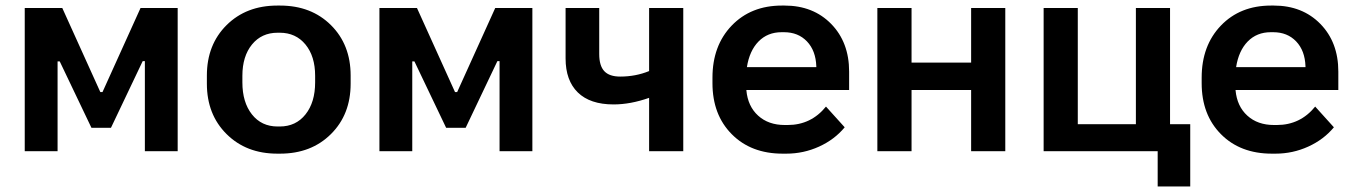

<svg xmlns="http://www.w3.org/2000/svg" viewBox="-20 -549 4911 697"><path d="M69.8 0V-520H206.1L344.2 -214.8H352.1L490.2 -520H625V0H505.9V-327.1H498L382.8 -85H312L196.8 -326.2H189V0Z M986.8 8.8Q874 8.8 802.5 -62.3Q731 -133.3 731 -245.1V-274.9Q731 -386.7 802.5 -457.8Q874 -528.8 986.8 -528.8H996.6Q1109.9 -528.8 1181.4 -457.8Q1252.9 -386.7 1252.9 -274.9V-245.1Q1252.9 -133.3 1181.4 -62.3Q1109.9 8.8 996.6 8.8ZM987.8 -89.8H995.6Q1054.2 -89.8 1089.1 -133.8Q1124 -177.7 1124 -250V-273.9Q1124 -344.7 1088.9 -387.5Q1053.7 -430.2 995.6 -430.2H987.8Q929.7 -430.2 894.8 -387.5Q859.9 -344.7 859.9 -273.9V-250Q859.9 -177.7 894.5 -133.8Q929.2 -89.8 987.8 -89.8Z M1357.4 0V-520H1493.7L1631.8 -214.8H1639.6L1777.8 -520H1912.6V0H1793.5V-327.1H1785.6L1670.4 -85H1599.6L1484.4 -326.2H1476.6V0Z M2336.4 0V-193.8Q2268.6 -169.9 2207.5 -169.9Q2122.1 -169.9 2077.6 -213.4Q2033.2 -256.8 2033.2 -336.9V-520H2155.3V-353Q2155.3 -310.5 2173.6 -290.8Q2191.9 -271 2231.4 -271Q2287.6 -271 2336.4 -291V-520H2460.4V0Z M2821.3 8.8Q2706.5 8.8 2636.5 -61.8Q2566.4 -132.3 2566.4 -247.1V-267.1Q2566.4 -383.3 2636.2 -456.1Q2706.1 -528.8 2818.4 -528.8H2828.1Q2932.1 -528.8 2997.3 -462.2Q3062.5 -395.5 3062.5 -289.1V-222.2H2689.5V-221.2Q2694.8 -163.1 2732.2 -129.2Q2769.5 -95.2 2829.1 -95.2H2839.4Q2924.3 -95.2 2978.5 -162.1L3046.4 -86.9Q3009.8 -42.5 2953.4 -16.8Q2897 8.8 2834.5 8.8ZM2691.4 -305.2H2943.4V-308.1Q2941.4 -365.2 2909.4 -398.7Q2877.4 -432.1 2826.2 -432.1H2817.4Q2766.6 -432.1 2733.6 -398.4Q2700.7 -364.7 2691.4 -305.2Z M3165 0V-520H3289.1V-321.8H3505.4V-520H3629.4V0H3505.4V-222.2H3289.1V0Z M4182.6 127.9V0H3768.6V-520H3892.6V-98.1H4103.5V-520H4227.5V-98.1H4300.8V127.9Z M4597.2 8.8Q4482.4 8.8 4412.4 -61.8Q4342.3 -132.3 4342.3 -247.1V-267.1Q4342.3 -383.3 4412.1 -456.1Q4481.9 -528.8 4594.2 -528.8H4604Q4708 -528.8 4773.2 -462.2Q4838.4 -395.5 4838.4 -289.1V-222.2H4465.3V-221.2Q4470.7 -163.1 4508.1 -129.2Q4545.4 -95.2 4605 -95.2H4615.2Q4700.2 -95.2 4754.4 -162.1L4822.3 -86.9Q4785.6 -42.5 4729.2 -16.8Q4672.9 8.8 4610.4 8.8ZM4467.3 -305.2H4719.2V-308.1Q4717.3 -365.2 4685.3 -398.7Q4653.3 -432.1 4602.1 -432.1H4593.3Q4542.5 -432.1 4509.5 -398.4Q4476.6 -364.7 4467.3 -305.2Z"/></svg>

Font: Fixel Text SemiBold
Style: Regular
Weight: 600
Width: 4
Designer: AlfaBravo + MacPaw
Foundry: Kyrylo Tkachov, Marchela Mozhyna, Serhii Makarenko, Maria Weinstein, Zakhar Kryvoshyya
Version: Version 1.211